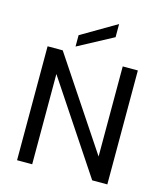

<svg xmlns="http://www.w3.org/2000/svg" viewBox="-133 -1028 969 1128"><g transform="rotate(15 352.0 -464.0)"><path d="M627 -693V0H535L170 -549V0H78V-693H170L535 -145V-693ZM450 -928V-848L237 -734V-803Z"/></g></svg>

Font: Parkinsans
Style: Regular
Weight: 400
Designer: Red Stone, Indian Type Foundry
Foundry: Indian Type Foundry
Version: Version 1.000